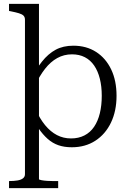

<svg xmlns="http://www.w3.org/2000/svg" viewBox="-20 -757 671 1000"><path d="M283 223H27V186H29Q52 186 70.5 183Q89 180 99.5 172Q110 164 110 150V-654Q110 -668 102.5 -675.5Q95 -683 78.5 -688Q62 -693 37 -698L27 -700V-737H183V176Q183 179 196 181.5Q209 184 226 185Q243 186 255 186H283ZM354 10Q315 10 284.5 -0.5Q254 -11 228.5 -33.5Q203 -56 180 -89.5Q157 -123 134 -168L165 -189Q187 -139 215 -105Q243 -71 276.5 -53.5Q310 -36 350 -36Q389 -36 419.5 -51.5Q450 -67 470 -96.5Q490 -126 500 -167Q510 -208 510 -258Q510 -307 500 -347Q490 -387 470.5 -415.5Q451 -444 422 -459Q393 -474 355 -474Q313 -474 278 -454.5Q243 -435 214.5 -398.5Q186 -362 162 -311L132 -334Q166 -395 198.5 -436Q231 -477 270 -498Q309 -519 362 -519Q430 -519 480.5 -486.5Q531 -454 559 -395.5Q587 -337 587 -258Q587 -179 558 -118.5Q529 -58 476.5 -24Q424 10 354 10Z"/></svg>

Font: Roboto Serif 36pt Light
Style: Regular
Weight: 300
Designer: Greg Gazdowicz
Foundry: Commercial Type
Version: Version 1.008